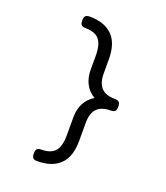

<svg xmlns="http://www.w3.org/2000/svg" viewBox="-150 -744 900 1039"><g transform="rotate(20 300.0 -224.5)"><path d="M361.3 -235.4Q325.7 -256.8 307.6 -291.5Q289.6 -326.2 289.6 -371.1V-452.6Q289.6 -518.1 265.1 -546.1Q240.7 -574.2 186 -574.2Q169.4 -574.2 162.4 -581.5Q155.3 -588.9 155.3 -607.4Q155.3 -626 162.4 -633.3Q169.4 -640.6 186 -640.6Q271.5 -640.6 317.1 -595.9Q362.8 -551.3 362.8 -458.5V-376Q362.8 -322.8 388.2 -295.4Q413.6 -268.1 467.8 -268.1Q484.4 -268.1 491.5 -260.7Q498.5 -253.4 498.5 -234.9Q498.5 -216.3 491.5 -209Q484.4 -201.7 467.8 -201.7Q413.6 -201.7 388.2 -174.6Q362.8 -147.5 362.8 -94.2V9.8Q362.8 103 317.1 147.5Q271.5 191.9 186 191.9Q169.4 191.9 162.4 184.6Q155.3 177.2 155.3 158.7Q155.3 140.1 162.4 132.8Q169.4 125.5 186 125.5Q240.7 125.5 265.1 97.4Q289.6 69.3 289.6 3.9V-99.1Q289.6 -144 307.6 -179Q325.7 -213.9 361.3 -235.4Z"/></g></svg>

Font: Courier Prime
Style: Regular
Weight: 400
Designer: Alan Dague-Greene
Foundry: Quote-Unquote Apps
Version: Version 1.203